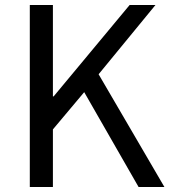

<svg xmlns="http://www.w3.org/2000/svg" viewBox="-20 -753 686 773"><path d="M100 0H193V-232L319 -382L538 0H642L377 -454L606 -733H502L196 -365H193V-733H100Z"/></svg>

Font: Noto Sans CJK SC Regular
Style: Regular
Weight: 400
Designer: Ryoko NISHIZUKA (kana & ideographs); Paul D. Hunt (Latin, Greek & Cyrillic); Wenlong ZHANG (bopomofo); Sandoll Communica
Foundry: Adobe Systems Incorporated
Version: Version 1.004;PS 1.004;hotconv 1.0.82;makeotf.lib2.5.63406